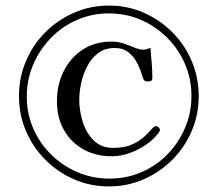

<svg xmlns="http://www.w3.org/2000/svg" viewBox="-20 -718 780 688"><path d="M553 -252Q553 -250 551 -246Q534 -221 505.5 -201Q477 -181 444.5 -169.5Q412 -158 381 -158Q323 -158 278.5 -183Q234 -208 209 -252.5Q184 -297 184 -355Q184 -414 208 -462.5Q232 -511 276 -540Q320 -569 381 -569Q403 -569 423.5 -562Q444 -555 462 -547.5Q480 -540 493 -540Q505 -540 519 -547Q521 -520 523.5 -493Q526 -466 526 -439Q526 -430 520.5 -428Q515 -426 507 -426Q500 -426 495 -432Q494 -434 493 -437Q492 -440 491 -442Q484 -467 472 -491Q460 -515 440.5 -530.5Q421 -546 391 -546Q356 -546 332 -528Q308 -510 293 -481.5Q278 -453 271 -421Q264 -389 264 -360Q264 -323 276 -283Q288 -243 315 -215.5Q342 -188 387 -188Q426 -188 452.5 -200Q479 -212 495.5 -227Q512 -242 522 -254Q532 -266 538 -266Q543 -266 548 -262Q553 -258 553 -252ZM666 -374Q666 -435 643 -488.5Q620 -542 579 -583Q538 -624 484.5 -647Q431 -670 370 -670Q309 -670 255.5 -646.5Q202 -623 162 -581.5Q122 -540 99 -486.5Q76 -433 76 -372Q76 -311 99 -258Q122 -205 163 -164.5Q204 -124 257.5 -101Q311 -78 372 -78Q433 -78 486.5 -101Q540 -124 580 -165Q620 -206 643 -259.5Q666 -313 666 -374ZM692 -374Q692 -307 667 -248.5Q642 -190 597.5 -145.5Q553 -101 495 -75.5Q437 -50 370 -50Q303 -50 245 -75.5Q187 -101 142.5 -145.5Q98 -190 73 -248.5Q48 -307 48 -374Q48 -440 73 -499Q98 -558 142.5 -602.5Q187 -647 245.5 -672.5Q304 -698 370 -698Q437 -698 495 -672.5Q553 -647 597.5 -602.5Q642 -558 667 -499Q692 -440 692 -374Z"/></svg>

Font: Kaisei Opti Medium
Style: Regular
Weight: 500
Designer: Font-Kai, 金井和夫
Foundry: KAZUO KANAI
Version: Version 5.003